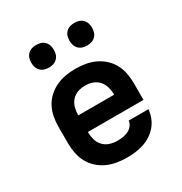

<svg xmlns="http://www.w3.org/2000/svg" viewBox="-174 -865 947 1001"><g transform="rotate(-30 300.0 -365.0)"><path d="M303 8Q273 8 243 3Q213 -2 185.5 -14.5Q158 -27 135.5 -47.5Q113 -68 99 -94Q85 -120 79 -150Q73 -180 73 -210V-310Q73 -340 78.5 -369.5Q84 -399 98 -425.5Q112 -452 134.5 -472.5Q157 -493 184 -505.5Q211 -518 240.5 -523Q270 -528 300 -528Q330 -528 359.5 -523Q389 -518 416 -505.5Q443 -493 465.5 -472.5Q488 -452 502 -425.5Q516 -399 521.5 -369.5Q527 -340 527 -310V-210H192Q192 -187 198 -164.5Q204 -142 219.5 -125Q235 -108 257.5 -100.5Q280 -93 303 -93Q319 -93 336 -95.5Q353 -98 368 -105Q383 -112 394 -125.5Q405 -139 406 -155H525Q523 -130 513.5 -105.5Q504 -81 487.5 -61.5Q471 -42 449.5 -28Q428 -14 403.5 -6Q379 2 353.5 5Q328 8 303 8ZM192 -310H408Q408 -333 402 -355.5Q396 -378 381 -395Q366 -412 344.5 -419.5Q323 -427 300 -427Q277 -427 255.5 -419.5Q234 -412 219 -395Q204 -378 198 -355.5Q192 -333 192 -310ZM415 -602Q401 -602 388 -606Q375 -610 365 -620Q355 -630 351 -643Q347 -656 347 -670Q347 -684 351 -697Q355 -710 365 -720Q375 -730 388 -734Q401 -738 415 -738Q429 -738 442 -734Q455 -730 465 -720Q475 -710 479 -697Q483 -684 483 -670Q483 -656 479 -643Q475 -630 465 -620Q455 -610 442 -606Q429 -602 415 -602ZM185 -602Q171 -602 158 -606Q145 -610 135 -620Q125 -630 121 -643Q117 -656 117 -670Q117 -684 121 -697Q125 -710 135 -720Q145 -730 158 -734Q171 -738 185 -738Q199 -738 212 -734Q225 -730 235 -720Q245 -710 249 -697Q253 -684 253 -670Q253 -656 249 -643Q245 -630 235 -620Q225 -610 212 -606Q199 -602 185 -602Z"/></g></svg>

Font: Iosevka Fixed Extended
Style: Bold
Weight: 700
Width: 7
Monospace: yes
Designer: Belleve Invis
Foundry: Belleve Invis
Version: Version 24.1.1; ttfautohint (v1.8.4)